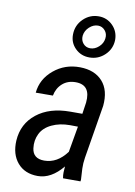

<svg xmlns="http://www.w3.org/2000/svg" viewBox="-89 -853 649 921"><g transform="rotate(10 235.0 -392.5)"><path d="M209.5 -689Q210.4 -733.4 241.9 -764.2Q273.4 -794.9 316.9 -794.9Q356.9 -794.9 385 -766.6Q413.1 -738.3 413.1 -696.8Q412.1 -653.3 380.6 -623Q349.1 -592.8 305.7 -592.8Q264.6 -592.8 236.6 -620.6Q208.5 -648.4 209.5 -689ZM256.3 -689.9Q254.4 -667.5 267.6 -652.1Q280.8 -636.7 301.8 -636.7Q324.2 -636.7 343.5 -654.1Q362.8 -671.4 365.7 -695.8Q368.7 -718.3 355 -734.4Q341.3 -750.5 320.8 -750.5Q298.3 -750.5 278.8 -732.7Q259.3 -714.8 256.3 -689.9ZM282.2 0Q279.3 -14.6 279.8 -28.8L281.7 -57.6Q225.6 10.3 160.6 10.3Q97.2 10.3 61.8 -31Q26.4 -72.3 30.3 -140.1Q35.6 -222.2 97.9 -271.5Q160.2 -320.8 261.2 -320.8H319.8L328.1 -377Q336.9 -464.4 262.2 -464.4Q223.6 -464.4 198 -441.7Q172.4 -418.9 165.5 -382.3L82 -381.8Q88.4 -448.7 142.8 -494.1Q197.3 -539.6 271 -538.6Q342.3 -537.6 380.6 -494.9Q418.9 -452.1 411.6 -375.5L368.7 -115.2Q364.3 -87.4 365.2 -62L368.2 -8.3L367.2 0ZM178.2 -67.9Q241.7 -67.9 287.6 -129.9L309.6 -256.3L271 -256.8Q221.2 -256.8 182.6 -238.5Q144 -220.2 128.2 -187.7Q112.3 -155.3 117.2 -117.2Q123.5 -67.9 178.2 -67.9Z"/></g></svg>

Font: TypoPRO Roboto
Style: Italic
Weight: 400
Italic angle: -12°
Designer: Google
Version: Version 2.136; 2016